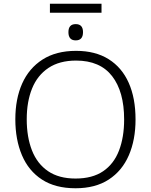

<svg xmlns="http://www.w3.org/2000/svg" viewBox="-20 -997 808 1027"><path d="M523 -977V-929H247V-977ZM385 -868Q424 -868 424 -825Q424 -781 385 -781Q346 -781 346 -825Q346 -868 385 -868ZM705 -358Q705 -249 669 -166Q633 -83 561.5 -36.5Q490 10 384 10Q276 10 204.5 -36.5Q133 -83 97.5 -166.5Q62 -250 62 -359Q62 -468 98.5 -550Q135 -632 207.5 -678.5Q280 -725 387 -725Q490 -725 561 -680.5Q632 -636 668.5 -554Q705 -472 705 -358ZM123 -359Q123 -264 151 -192.5Q179 -121 237 -81.5Q295 -42 384 -42Q474 -42 531.5 -81Q589 -120 616.5 -191.5Q644 -263 644 -358Q644 -507 579.5 -590Q515 -673 387 -673Q298 -673 239 -633.5Q180 -594 151.5 -523.5Q123 -453 123 -359Z"/></svg>

Font: RS Noto Sans Light
Style: Regular
Weight: 300
Designer: Monotype Design Team
Foundry: Monotype Imaging Inc.
Version: Version 3.10